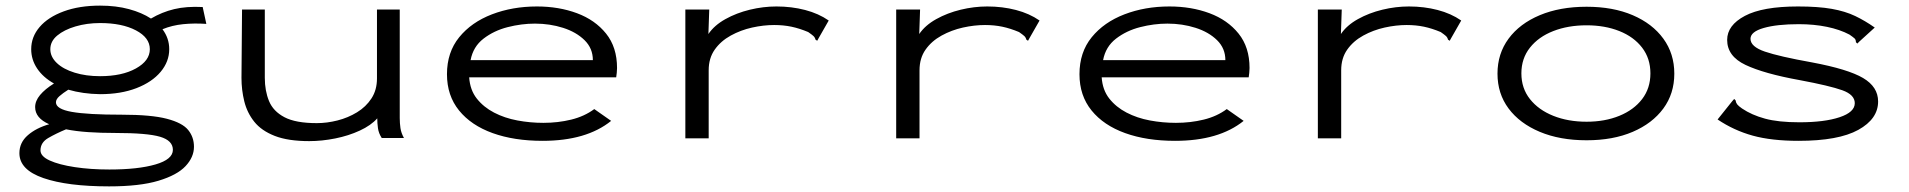

<svg xmlns="http://www.w3.org/2000/svg" viewBox="-20 -491 6790 683"><path d="M336 -156Q274 -157 223 -172Q204 -160 191.5 -149Q179 -138 179 -127Q179 -103 235.5 -93Q292 -83 413 -83Q518 -83 573.5 -68.5Q629 -54 649.5 -28.5Q670 -3 670 31Q670 68 640 100Q610 132 543.5 152Q477 172 368 172Q220 172 134.5 142.5Q49 113 49 54Q49 16 79 -10Q109 -36 155 -49Q105 -71 105 -110Q105 -132 122.5 -153Q140 -174 172 -194Q133 -216 112 -247.5Q91 -279 91 -316Q91 -360 121 -395Q151 -430 206.5 -450.5Q262 -471 336 -471Q393 -471 439 -458.5Q485 -446 517 -425Q556 -448 599.5 -458.5Q643 -469 701 -466L714 -406Q671 -409 631.5 -405Q592 -401 558 -387Q582 -355 582 -316Q582 -272 551.5 -235.5Q521 -199 465.5 -177.5Q410 -156 336 -156ZM336 -220Q414 -220 463.5 -247.5Q513 -275 513 -316Q513 -357 463.5 -383Q414 -409 336 -409Q289 -409 248.5 -397Q208 -385 183.5 -364.5Q159 -344 159 -316Q159 -289 182 -267Q205 -245 245.5 -232.5Q286 -220 336 -220ZM124 44Q124 65 157 80Q190 95 246 103.5Q302 112 369 112Q471 112 533 94Q595 76 595 42Q595 9 549.5 -4.5Q504 -18 390 -18Q338 -18 294 -21Q250 -24 215 -31Q179 -16 151.5 0Q124 16 124 44Z M1080 11Q1005 11 957.5 -7.5Q910 -26 884.5 -58Q859 -90 849 -130.5Q839 -171 839 -214L841 -457H922V-214Q922 -168 937 -131.5Q952 -95 992 -74Q1032 -53 1107 -53Q1143 -53 1180.5 -62.5Q1218 -72 1250 -91.5Q1282 -111 1301.5 -141Q1321 -171 1321 -212V-457H1402V-71Q1402 -53 1404.5 -35.5Q1407 -18 1417 0H1338Q1327 -17 1324.5 -35Q1322 -53 1322 -70Q1300 -45 1260 -26.5Q1220 -8 1172.5 1.5Q1125 11 1080 11Z M1910 10Q1809 10 1732.5 -17.5Q1656 -45 1613 -98Q1570 -151 1570 -227Q1570 -305 1613.5 -358.5Q1657 -412 1730 -440Q1803 -468 1890 -468Q1968 -468 2032.5 -444Q2097 -420 2136 -371.5Q2175 -323 2175 -249Q2175 -240 2174 -232Q2173 -224 2172 -216H1649Q1652 -171 1676 -140.5Q1700 -110 1737.5 -90.5Q1775 -71 1820.5 -62.5Q1866 -54 1913 -54Q1965 -54 2012 -65.5Q2059 -77 2094 -103L2154 -61Q2066 10 1910 10ZM1654 -277H2089Q2089 -319 2059.5 -348Q2030 -377 1983 -392Q1936 -407 1883 -407Q1835 -407 1786 -394.5Q1737 -382 1700 -353.5Q1663 -325 1654 -277Z M2418 -457H2503L2500 -370Q2521 -401 2560.5 -423Q2600 -445 2647.5 -456.5Q2695 -468 2742 -468Q2796 -468 2844 -455.5Q2892 -443 2928 -418L2892 -355L2887 -346L2881 -350Q2879 -358 2873.5 -363Q2868 -368 2855 -377Q2824 -390 2795.5 -396Q2767 -402 2734 -402Q2696 -402 2655.5 -393Q2615 -384 2579.5 -364.5Q2544 -345 2522.5 -314.5Q2501 -284 2501 -241V1H2418Z M3168 -457H3253L3250 -370Q3271 -401 3310.5 -423Q3350 -445 3397.5 -456.5Q3445 -468 3492 -468Q3546 -468 3594 -455.5Q3642 -443 3678 -418L3642 -355L3637 -346L3631 -350Q3629 -358 3623.5 -363Q3618 -368 3605 -377Q3574 -390 3545.5 -396Q3517 -402 3484 -402Q3446 -402 3405.5 -393Q3365 -384 3329.5 -364.5Q3294 -345 3272.5 -314.5Q3251 -284 3251 -241V1H3168Z M4160 10Q4059 10 3982.5 -17.5Q3906 -45 3863 -98Q3820 -151 3820 -227Q3820 -305 3863.5 -358.5Q3907 -412 3980 -440Q4053 -468 4140 -468Q4218 -468 4282.5 -444Q4347 -420 4386 -371.5Q4425 -323 4425 -249Q4425 -240 4424 -232Q4423 -224 4422 -216H3899Q3902 -171 3926 -140.5Q3950 -110 3987.5 -90.5Q4025 -71 4070.5 -62.5Q4116 -54 4163 -54Q4215 -54 4262 -65.5Q4309 -77 4344 -103L4404 -61Q4316 10 4160 10ZM3904 -277H4339Q4339 -319 4309.5 -348Q4280 -377 4233 -392Q4186 -407 4133 -407Q4085 -407 4036 -394.5Q3987 -382 3950 -353.5Q3913 -325 3904 -277Z M4668 -457H4753L4750 -370Q4771 -401 4810.5 -423Q4850 -445 4897.5 -456.5Q4945 -468 4992 -468Q5046 -468 5094 -455.5Q5142 -443 5178 -418L5142 -355L5137 -346L5131 -350Q5129 -358 5123.5 -363Q5118 -368 5105 -377Q5074 -390 5045.5 -396Q5017 -402 4984 -402Q4946 -402 4905.5 -393Q4865 -384 4829.5 -364.5Q4794 -345 4772.5 -314.5Q4751 -284 4751 -241V1H4668Z M5624 8Q5529 8 5457.5 -22Q5386 -52 5346.5 -105Q5307 -158 5307 -229Q5307 -300 5346.5 -353.5Q5386 -407 5457.5 -437Q5529 -467 5624 -467Q5718 -467 5788 -437Q5858 -407 5897 -353.5Q5936 -300 5936 -229Q5936 -158 5897 -105Q5858 -52 5788 -22Q5718 8 5624 8ZM5624 -58Q5689 -58 5740.5 -79Q5792 -100 5821.5 -138.5Q5851 -177 5851 -230Q5851 -283 5821.5 -321.5Q5792 -360 5740.5 -380.5Q5689 -401 5624 -401Q5558 -401 5505.5 -380.5Q5453 -360 5422.5 -321.5Q5392 -283 5392 -230Q5392 -177 5422.5 -138.5Q5453 -100 5505.5 -79Q5558 -58 5624 -58Z M6378 10Q6282 10 6215 -8.5Q6148 -27 6090 -66L6142 -131L6149 -139L6154 -134Q6155 -126 6159.5 -120Q6164 -114 6177 -105Q6211 -82 6258.5 -69Q6306 -56 6381 -56Q6470 -56 6524 -74Q6578 -92 6578 -124Q6578 -154 6533.5 -170Q6489 -186 6382 -206Q6255 -229 6189.5 -260Q6124 -291 6124 -349Q6124 -401 6187 -434.5Q6250 -468 6376 -468Q6448 -468 6496 -459.5Q6544 -451 6579.5 -434Q6615 -417 6649 -393L6594 -343L6587 -336L6582 -341Q6582 -350 6577 -354.5Q6572 -359 6559 -368Q6525 -386 6479 -395.5Q6433 -405 6379 -405Q6301 -405 6254 -391.5Q6207 -378 6207 -353Q6207 -325 6258 -307.5Q6309 -290 6426 -269Q6554 -245 6607.5 -213.5Q6661 -182 6661 -130Q6661 -68 6590.5 -29Q6520 10 6378 10Z"/></svg>

Font: Inconsolata ExtraExpanded
Style: Regular
Weight: 400
Width: 8
Monospace: yes
Designer: Raph Levien, Cyreal, Brenton Simpson
Foundry: Raph Levien, Cyreal, Google
Version: Version 3.001; ttfautohint (v1.8.2.53-6de2)